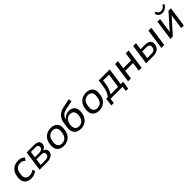

<svg xmlns="http://www.w3.org/2000/svg" viewBox="521 -2731 4844 4844"><g transform="rotate(-45 2943.5 -309.0)"><path d="M323.2 9.8C393.1 9.8 466.3 -13.7 519 -60.5L491.2 -130.9C444.8 -90.3 391.1 -72.3 342.8 -72.3C247.1 -72.3 185.1 -130.9 201.2 -242.7L209 -297.9C225.1 -411.1 303.2 -467.8 399.4 -467.8C450.2 -467.8 496.6 -447.3 530.8 -408.2L578.6 -479.5C540.5 -523.4 477.1 -548.8 402.8 -548.8C254.4 -548.8 127.4 -461.4 104 -297.9L96.2 -242.7C73.2 -81.5 172.9 9.8 323.2 9.8Z M897.5 0C1022.5 0 1105 -56.2 1118.7 -149.9C1127.9 -214.8 1094.2 -262.7 1028.3 -278.8C1085.9 -297.9 1127 -341.3 1134.8 -397.5C1147.9 -489.7 1093.3 -539.1 965.3 -539.1H697.8L620.6 0ZM751 -241.7H920.4C994.1 -241.7 1030.3 -211.9 1022 -154.3C1013.7 -96.7 968.8 -66.4 895 -66.4H725.6ZM784.2 -473.6H942.9C1012.2 -473.6 1045.4 -443.8 1037.6 -390.6C1030.3 -336.9 988.3 -307.6 918.9 -307.6H760.3Z M1482.4 9.8C1632.8 9.8 1753.9 -83 1776.9 -243.2L1784.7 -297.4C1807.6 -457 1712.9 -548.8 1562.5 -548.8C1412.6 -548.8 1289.6 -457 1266.6 -297.4L1258.8 -243.2C1235.8 -83 1332.5 9.8 1482.4 9.8ZM1493.7 -67.4C1402.3 -67.4 1341.3 -125.5 1357.9 -243.2L1365.7 -297.4C1382.3 -414.6 1460 -471.2 1551.3 -471.2C1642.1 -471.2 1703.1 -414.6 1686.5 -297.4L1678.7 -243.2C1662.1 -126 1584.5 -67.4 1493.7 -67.4Z M2092.3 9.8C2250.5 9.8 2366.7 -91.3 2391.1 -264.6C2415.5 -432.6 2334 -531.2 2196.8 -531.2C2109.4 -531.2 2033.7 -490.2 1988.8 -417L1989.3 -421.9C2003.4 -521 2063.5 -584 2181.2 -607.4L2413.1 -653.3L2396.5 -735.4L2187 -694.3C1999 -656.2 1910.2 -562.5 1884.3 -381.3L1869.1 -277.3C1842.3 -90.3 1932.6 9.8 2092.3 9.8ZM2102.5 -70.3C2005.4 -70.3 1953.6 -134.3 1972.2 -262.7C1989.7 -387.2 2060.1 -450.7 2156.2 -450.7C2253.9 -450.7 2305.7 -387.2 2287.6 -260.3C2269.5 -134.3 2200.2 -70.3 2102.5 -70.3Z M2744.1 9.8C2894.5 9.8 3015.6 -83 3038.6 -243.2L3046.4 -297.4C3069.3 -457 2974.6 -548.8 2824.2 -548.8C2674.3 -548.8 2551.3 -457 2528.3 -297.4L2520.5 -243.2C2497.6 -83 2594.2 9.8 2744.1 9.8ZM2755.4 -67.4C2664.1 -67.4 2603 -125.5 2619.6 -243.2L2627.4 -297.4C2644 -414.6 2721.7 -471.2 2813 -471.2C2903.8 -471.2 2964.8 -414.6 2948.2 -297.4L2940.4 -243.2C2923.8 -126 2846.2 -67.4 2755.4 -67.4Z M3135.7 132.8 3154.8 0H3583L3564 132.8H3651.4L3681.6 -79.6H3596.2L3662.1 -539.1H3271L3248 -379.9C3228.5 -243.7 3194.8 -151.9 3135.7 -79.6H3077.6L3047.4 132.8ZM3232.9 -78.6C3281.7 -148.4 3319.3 -255.4 3334.5 -361.8L3348.6 -460H3554.2L3499.5 -78.6Z M3878.9 0 3912.6 -236.8H4191.4L4157.7 0H4260.3L4337.4 -539.1H4234.9L4203.1 -317.4H3924.3L3956.1 -539.1H3854L3776.9 0Z M4675.8 0C4815.4 0 4900.9 -64.5 4917 -176.3C4932.6 -288.6 4868.7 -349.1 4725.6 -349.1H4572.8L4600.1 -539.1H4498L4420.9 0ZM4563 -280.3H4705.6C4792 -280.3 4829.1 -246.6 4818.8 -175.8C4808.6 -104 4761.7 -70.8 4675.8 -70.8H4533.2ZM5069.8 0 5147 -539.1H5044.4L4967.3 0Z M5374.5 0 5731.9 -400.4 5674.3 0H5767.6L5844.7 -539.1H5759.3L5401.4 -137.7L5459 -539.1H5365.2L5288.1 0ZM5613.3 -604C5696.3 -604 5765.1 -647.9 5804.2 -732.9L5755.4 -750C5721.2 -691.4 5682.1 -663.6 5622.1 -663.6C5562 -663.6 5528.3 -690.9 5515.6 -751L5459.5 -732.9C5469.2 -652.8 5523.9 -604 5613.3 -604Z"/></g></svg>

Font: Winston
Style: Italic
Weight: 400
Italic angle: -8.13011°
Designer: Vernon Adams, Kim Jin-seong, David Berlow, Cristiano Sobral
Foundry: The Winston Project Authors
Version: Version 3.004